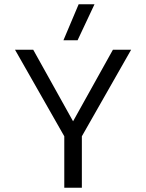

<svg xmlns="http://www.w3.org/2000/svg" viewBox="-20 -876 682 896"><path d="M276 -688H342L421 -856H347ZM280 0H362V-240L592 -644H507L321 -310L135 -644H50L280 -240Z"/></svg>

Font: Kanit Light
Style: Regular
Weight: 300
Designer: Katatrad Team
Foundry: CadsonDemak
Version: Version 1.000;PS 001.000;hotconv 1.0.88;makeotf.lib2.5.64775